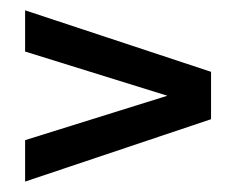

<svg xmlns="http://www.w3.org/2000/svg" viewBox="-20 -500 460 374"><path d="M306 -313.5 28.9 -399.6V-479.9L391.1 -360.1V-267.8L28.9 -146.3V-227Z"/></svg>

Font: Teko Variable Light
Style: Regular
Weight: 300
Designer: Manushi Parikh, Jonny Pinhorn
Foundry: Indian Type Foundry
Version: Version 3.000